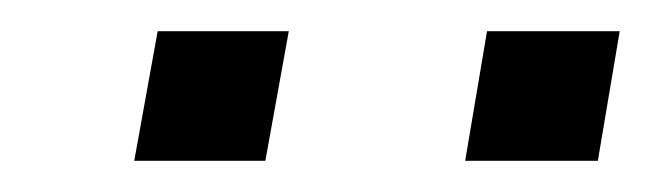

<svg xmlns="http://www.w3.org/2000/svg" viewBox="-20 -739 417 123"><path d="M66 -636 81 -719H165L150 -636ZM278 -636 292 -719H377L363 -636Z"/></svg>

Font: Archivo SemiExpanded Light
Style: Italic
Weight: 300
Width: 6
Italic angle: -10°
Designer: Hector Gatti
Foundry: Omnibus-Type
Version: Version 2.001